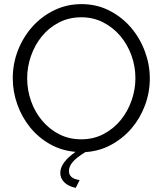

<svg xmlns="http://www.w3.org/2000/svg" viewBox="-20 -735 791 933"><path d="M348 178Q311 170 292 150.5Q273 131 273 105Q273 80 291 55Q309 30 347 3Q278 -3 222 -35Q166 -67 126 -116.5Q86 -166 64 -228Q42 -290 42 -355Q42 -426 67.5 -491Q93 -556 138 -606Q183 -656 244 -685.5Q305 -715 376 -715Q450 -715 511.5 -683.5Q573 -652 616.5 -601Q660 -550 684 -485.5Q708 -421 708 -354Q708 -286 684.5 -223Q661 -160 619 -111Q577 -62 519.5 -31Q462 0 395 4Q351 31 333 52.5Q315 74 315 96Q315 133 367 140ZM112 -355Q112 -297 131 -243.5Q150 -190 185 -148.5Q220 -107 268 -82.5Q316 -58 375 -58Q435 -58 484 -84Q533 -110 567 -152Q601 -194 619.5 -247Q638 -300 638 -355Q638 -413 618.5 -466.5Q599 -520 564 -561Q529 -602 481 -626.5Q433 -651 375 -651Q315 -651 266 -625.5Q217 -600 183 -558Q149 -516 130.5 -463Q112 -410 112 -355Z"/></svg>

Font: IngvarSans
Style: Regular
Weight: 400
Version: Version 1.000